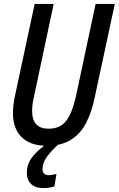

<svg xmlns="http://www.w3.org/2000/svg" viewBox="-20 -734 606 980"><path d="M218 10Q135 10 90.5 -34Q46 -78 46 -157Q46 -175 48.5 -197Q51 -219 56 -243L157 -714H254L153 -239Q144 -200 144 -168Q144 -77 228 -77Q286 -77 317 -116.5Q348 -156 367 -240L468 -714H566L462 -230Q446 -156 417 -102Q388 -48 339.5 -19Q291 10 218 10ZM200 226Q160 226 138.5 205Q117 184 117 149Q117 104 143.5 69Q170 34 219 0H281Q242 35 220 65.5Q198 96 197 128Q197 160 228 160Q237 160 247 158Q257 156 268 154L258 217Q245 222 230 224Q215 226 200 226Z"/></svg>

Font: Noto Sans Condensed Medium
Style: Italic
Weight: 500
Width: 3
Italic angle: -12°
Designer: Monotype Design Team
Foundry: Monotype Imaging Inc.
Version: Version 2.013; ttfautohint (v1.8.4.7-5d5b)